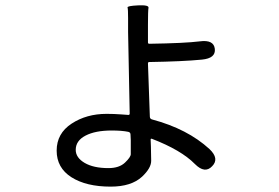

<svg xmlns="http://www.w3.org/2000/svg" viewBox="-20 -631 1040 715"><path d="M392 64Q301 64 246 29Q191 -6 191 -70Q191 -134 246.5 -170.5Q302 -207 377 -207Q404 -207 431 -205L458 -203Q463 -203 463 -208L457 -512Q457 -538 457 -564Q457 -597 455 -603Q453 -609 494 -611Q535 -613 533 -602Q531 -591 531 -539V-473Q531 -468 536 -468Q668 -470 724 -477Q776 -484 780 -449Q784 -414 732 -409Q660 -402 536 -400Q531 -400 531 -395L538 -197Q538 -188 547 -186Q678 -151 760 -76Q798 -40 770 -12Q743 17 706 -20Q655 -72 546 -114Q541 -116 541 -111L542 -86Q543 -59 543 -32Q543 -5 509 27Q469 64 392 64ZM384 -5Q424 -5 445.5 -25.5Q467 -46 467 -57Q467 -83 467 -109L466 -130Q466 -138 458 -140Q434 -145 396 -145Q335 -145 298.5 -126Q262 -107 262 -73Q262 -44 295 -24.5Q328 -5 384 -5Z"/></svg>

Font: Resource Han Rounded JP
Style: Regular
Weight: 400
Designer: Cyano Hao (round all glyphs); Ryoko NISHIZUKA 西塚涼子 (kana, bopomofo & ideographs); Paul D. Hunt (Latin, Greek & Cyrillic)
Foundry: Cyano Hao
Version: 0.990